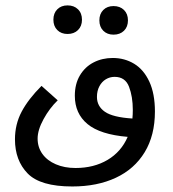

<svg xmlns="http://www.w3.org/2000/svg" viewBox="-20 -510 640 712"><path d="M35.5 6.5Q35.5 -49 60.2 -95.8Q85 -142.5 134 -191.5L194 -138Q163.5 -108.5 141.5 -68.2Q119.5 -28 119.5 4Q119.5 36 137.2 60.8Q155 85.5 187 99.2Q219 113 260 113Q328 113 378.8 83Q429.5 53 453.5 -2.5Q351.5 -11 304.5 -50Q257.5 -89 257.5 -155Q257.5 -198.5 276.2 -230.2Q295 -262 327 -278.5Q359 -295 398 -295Q442 -295 477.5 -273.5Q513 -252 533.8 -207.2Q554.5 -162.5 554.5 -96.5Q554.5 -8 516.5 54.5Q478.5 117 409.5 149.2Q340.5 181.5 248 181.5Q129.5 181.5 82.5 133.2Q35.5 85 35.5 6.5ZM178 -437Q178 -461 192.5 -475.5Q207 -490 230.5 -490Q254.5 -490 269.2 -475.5Q284 -461 284 -437Q284 -413 269.2 -398.5Q254.5 -384 230.5 -384Q207 -384 192.5 -398.5Q178 -413 178 -437ZM348.5 -434.5Q348.5 -458.5 363 -473Q377.5 -487.5 401 -487.5Q425 -487.5 439.8 -473Q454.5 -458.5 454.5 -434.5Q454.5 -410.5 439.8 -396Q425 -381.5 401 -381.5Q377.5 -381.5 363 -396Q348.5 -410.5 348.5 -434.5ZM471 -70.5Q472.5 -85.5 472.5 -102.5Q472.5 -151.5 458.5 -188.2Q444.5 -225 405 -225Q387.5 -225 372.5 -216Q357.5 -207 348.5 -190Q339.5 -173 339.5 -150.5Q339.5 -116 369 -95.5Q398.5 -75 471 -70.5Z"/></svg>

Font: JuliaMono Italic
Style: Regular
Weight: 400
Italic angle: -9°
Monospace: yes
Designer: cormullion
Foundry: corm
Version: Version 0.049; ttfautohint (v1.8.4)